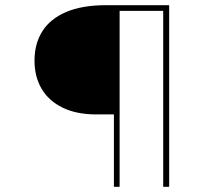

<svg xmlns="http://www.w3.org/2000/svg" viewBox="-20 -720 843 740"><path d="M419 0V-291L430 -279H351Q274 -279 220.5 -305.5Q167 -332 140 -378.5Q113 -425 113 -486Q113 -552 143.5 -600Q174 -648 235.5 -674Q297 -700 388 -700H632V0H609V-690L620 -678H429L441 -690V0Z"/></svg>

Font: Lexend Peta Thin
Style: Regular
Weight: 250
Version: Version 1.007